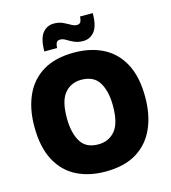

<svg xmlns="http://www.w3.org/2000/svg" viewBox="-134 -1048 1040 1166"><g transform="rotate(-15 385.5 -465.0)"><path d="M385 10Q281 10 202.5 -30.5Q124 -71 80.5 -154.5Q37 -238 37 -365Q37 -477 75 -561Q113 -645 190 -691.5Q267 -738 385 -738Q490 -738 568.5 -697.5Q647 -657 690.5 -574.5Q734 -492 734 -365Q734 -253 696 -168.5Q658 -84 581 -37Q504 10 385 10ZM385 -161Q451 -161 491 -208Q531 -255 531 -365Q531 -456 497.5 -511.5Q464 -567 385 -567Q321 -567 281 -520.5Q241 -474 241 -365Q241 -274 274 -217.5Q307 -161 385 -161ZM214 -791Q214 -871 241.5 -905.5Q269 -940 313 -940Q345 -940 369 -928.5Q393 -917 412 -906Q431 -895 447 -895Q466 -895 472 -909Q478 -923 478 -940H558Q558 -860 530.5 -825.5Q503 -791 459 -791Q427 -791 403 -802Q379 -813 360.5 -824.5Q342 -836 325 -836Q306 -836 300 -822Q294 -808 294 -791Z"/></g></svg>

Font: BDO Grotesk Black
Style: Regular
Weight: 900
Designer: Deni Anggara
Foundry: Lokal Container
Version: Version 2.000